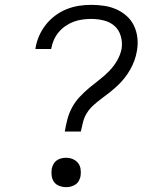

<svg xmlns="http://www.w3.org/2000/svg" viewBox="-20 -763 640 791"><path d="M247 -221Q251 -246 257.5 -271Q264 -296 276.5 -319.5Q289 -343 307.5 -363Q326 -383 347 -400.5Q368 -418 389.5 -434.5Q411 -451 430 -470.5Q449 -490 462.5 -513.5Q476 -537 481 -562Q485 -589 477.5 -614.5Q470 -640 452 -656Q434 -672 408.5 -678.5Q383 -685 356 -685Q338 -685 319.5 -682.5Q301 -680 283.5 -673.5Q266 -667 250 -656Q234 -645 221.5 -630Q209 -615 201.5 -597.5Q194 -580 191 -562Q191 -562 191 -561.5Q191 -561 190 -561H126Q126 -561 126 -561.5Q126 -562 126 -563Q130 -589 140.5 -613.5Q151 -638 167.5 -659.5Q184 -681 206.5 -698Q229 -715 254 -725Q279 -735 304.5 -739Q330 -743 356 -743Q383 -743 409.5 -739Q436 -735 459.5 -724.5Q483 -714 502 -697Q521 -680 532 -657Q543 -634 546 -607Q549 -580 544 -553Q541 -534 534 -514.5Q527 -495 516.5 -476.5Q506 -458 493 -441.5Q480 -425 464.5 -410.5Q449 -396 432 -382.5Q415 -369 398 -356.5Q381 -344 365 -329.5Q349 -315 338 -297.5Q327 -280 322 -260Q317 -240 313 -221ZM252 8Q238 8 224.5 3Q211 -2 203 -13Q195 -24 193 -38Q191 -52 193 -67Q195 -77 200 -86.5Q205 -96 213.5 -102Q222 -108 232 -110.5Q242 -113 252 -113Q267 -113 280 -107.5Q293 -102 301.5 -91.5Q310 -81 312 -66.5Q314 -52 312 -38Q310 -28 305 -18.5Q300 -9 291 -3Q282 3 272 5.5Q262 8 252 8Z"/></svg>

Font: Iosevka Curly LtExObl
Style: Regular
Weight: 300
Width: 7
Italic angle: -9°
Monospace: yes
Designer: Belleve Invis
Foundry: Belleve Invis
Version: Version 11.1.0; ttfautohint (v1.8.3)